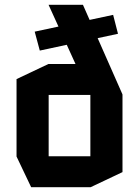

<svg xmlns="http://www.w3.org/2000/svg" viewBox="-20 -781 575 801"><path d="M146 -570 125 -648V-649L452 -719L472 -641V-640ZM490 -387 295 -514 183 -760V-761H326L491 -387ZM110 0 49 -128V-129H357V0ZM49 -129V-451L182 -514H183V-129ZM357 0V-385H491V-63L358 0ZM183 -385V-514H406L491 -386V-385Z"/></svg>

Font: Foldit SemiBold
Style: Regular
Weight: 600
Version: Version 1.003